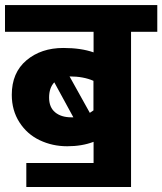

<svg xmlns="http://www.w3.org/2000/svg" viewBox="-34 -651 644 761"><path d="M70.3 90.3V-4.9H336.9V-88.9Q291 -71.3 232.4 -71.3Q173.8 -71.3 123.5 -95.2Q73.2 -119.1 43 -166.3Q12.7 -213.4 12.7 -275.4Q12.7 -362.8 70.8 -411.9Q128.9 -460.9 217.3 -460.9Q287.1 -460.9 336.9 -443.4V-524.9H-14.2V-630.9H589.4V-524.9H485.4V90.3ZM248.5 -186H256.8L181.2 -324.7Q160.6 -302.7 160.6 -264.2Q160.6 -225.6 184.6 -205.8Q208.5 -186 248.5 -186ZM321.8 -204.1V-203.6Q333.5 -210.9 336.4 -213.4V-330.6Q296.9 -348.1 241.7 -348.1Z"/></svg>

Font: Yantramanav Black
Style: Regular
Weight: 900
Version: Version 1.001;PS 1.0;hotconv 1.0.72;makeotf.lib2.5.5900; ttf